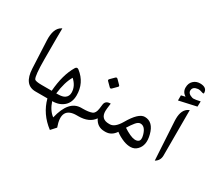

<svg xmlns="http://www.w3.org/2000/svg" viewBox="-204 -1305 2179 1963"><g transform="rotate(30 885.5 -323.5)"><path d="M277.8 0V-89.4H255.4C206.1 -89.4 177.7 -94.7 169.4 -106C155.3 -126 147.9 -200.7 147.5 -330.1C147 -531.2 147.5 -653.3 148.4 -696.3L140.1 -691.9C90.8 -665 68.4 -604 72.8 -508.8L87.9 -187C93.8 -62.5 142.1 0 233.4 0Z M253.4 -89.4V0H374C402.3 107.4 463.4 196.3 557.1 267.1L609.9 209C559.6 69.8 596.7 0 720.2 0H740.2V-89.4H722.7C624.5 -89.4 558.1 -13.2 522.5 138.7C481.4 108.9 450.7 62.5 430.2 0C485.8 0 531.2 -15.6 566.4 -46.9C600.1 -77.1 617.2 -119.6 617.7 -174.8C618.2 -273.4 579.6 -353 501.5 -414.1C485.4 -426.8 471.7 -424.3 460.9 -406.2C412.6 -325.7 383.3 -220.2 373 -89.4ZM426.8 -89.4C438 -183.6 460 -257.3 492.2 -311.5C536.1 -271.5 558.6 -226.1 559.1 -175.8C559.6 -145 547.9 -122.1 523.9 -106.4C506.8 -95.7 481.9 -90.3 449.2 -89.8Z M1065.9 -89.4H1048.3C983.9 -89.4 951.7 -121.1 951.7 -184.6C951.7 -193.8 952.1 -204.1 953.6 -214.4L961.4 -277.3L954.1 -276.9C918 -275.4 897.9 -258.8 893.6 -227.1L887.2 -176.3C881.8 -137.2 868.7 -113.3 846.7 -104.5C821.3 -94.2 784.7 -89.4 737.3 -89.4H715.8V0H737.8C823.7 0 884.8 -26.9 921.4 -80.6C947.3 -26.9 988.8 0 1045.9 0H1065.9ZM895 -530.8C890.6 -535.2 885.7 -537.6 881.3 -537.6C877 -537.6 873 -535.6 868.7 -531.2L824.2 -486.8C819.8 -482.4 817.4 -478 817.4 -474.1C817.4 -470.2 819.3 -466.8 822.8 -463.4L870.1 -416C874 -412.6 877.9 -410.6 881.3 -410.6C885.3 -410.6 889.2 -412.6 893.1 -416L940.9 -463.9C944.3 -467.3 945.8 -470.7 945.8 -474.1C945.8 -477.5 943.8 -481.4 940.4 -484.9Z M1058.6 0C1105.5 0 1143.6 -22.5 1173.3 -66.9C1202.1 -43.9 1236.3 -24.9 1274.9 -9.8C1305.2 1.5 1333.5 6.8 1359.4 5.9C1388.2 4.9 1412.6 -5.4 1432.6 -25.4C1474.6 -66.4 1485.4 -126 1464.8 -204.6C1442.9 -290.5 1398.9 -334 1333 -334.5C1283.7 -335 1230.5 -284.7 1172.4 -184.1C1135.7 -121.1 1097.7 -89.4 1058.1 -89.4H1041.5V0H1058.6ZM1295.9 -99.1C1269.5 -111.3 1244.1 -125.5 1219.7 -142.1C1239.7 -174.8 1258.3 -201.2 1275.4 -221.7C1292.5 -242.2 1309.1 -252.9 1325.2 -253.4C1363.8 -254.9 1391.1 -226.1 1407.7 -167C1418.9 -127.9 1415.5 -102.5 1397.5 -90.8C1374.5 -75.7 1340.8 -78.6 1295.9 -99.1Z M1685.1 -619.6C1638.7 -598.1 1615.7 -549.8 1615.7 -474.6C1615.7 -467.3 1615.7 -460 1616.2 -452.1L1642.6 2.4C1677.2 -17.6 1694.3 -47.9 1694.3 -88.4V-624ZM1540.5 -709.5V-648.9L1744.6 -694.3L1746.6 -756.8C1710 -748.5 1684.1 -744.1 1668 -744.1C1662.6 -744.1 1658.2 -744.6 1654.8 -745.6C1617.2 -756.8 1598.6 -774.9 1598.6 -799.8C1598.6 -801.3 1598.6 -803.2 1599.1 -805.2C1601.6 -832.5 1621.1 -848.6 1658.7 -853C1661.1 -853.5 1663.6 -853.5 1666 -853.5C1677.7 -853.5 1690.9 -851.1 1705.6 -845.7C1714.8 -842.3 1721.7 -840.8 1726.6 -840.8C1731.9 -840.8 1734.4 -842.8 1734.4 -846.7C1734.4 -891.1 1706.5 -913.6 1650.4 -913.6C1620.1 -913.6 1594.2 -903.8 1573.2 -883.8C1552.2 -864.3 1541.5 -837.4 1541.5 -802.7C1541.5 -768.1 1557.1 -740.7 1588.4 -720.7Z"/></g></svg>

Font: Gandom
Style: Regular
Weight: 400
Foundry: DejaVu fonts team - Redesigned by Saber Rastikerdar - Based on Samim Font
Version: Version 0.8